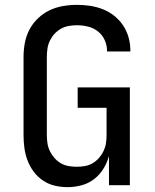

<svg xmlns="http://www.w3.org/2000/svg" viewBox="-20 -763 640 791"><path d="M259 8Q232 8 206 2Q180 -4 157.5 -19Q135 -34 119 -55.5Q103 -77 93.5 -102Q84 -127 80.5 -153.5Q77 -180 77 -206V-529Q77 -558 82.5 -587Q88 -616 101.5 -641.5Q115 -667 136.5 -687.5Q158 -708 184 -720.5Q210 -733 239 -738Q268 -743 297 -743Q324 -743 351 -739Q378 -735 403.5 -725Q429 -715 450.5 -698Q472 -681 487 -658.5Q502 -636 509.5 -609.5Q517 -583 517 -556V-551H421V-554Q421 -577 411 -598.5Q401 -620 383 -634Q365 -648 342.5 -653.5Q320 -659 297 -659Q280 -659 263 -656Q246 -653 231 -644.5Q216 -636 204.5 -623.5Q193 -611 185.5 -595.5Q178 -580 175.5 -563Q173 -546 173 -529V-206Q173 -189 175.5 -172.5Q178 -156 185.5 -140.5Q193 -125 204.5 -112Q216 -99 230.5 -90.5Q245 -82 262 -79Q279 -76 296 -76Q313 -76 330 -79Q347 -82 361.5 -90.5Q376 -99 387.5 -112Q399 -125 406.5 -140.5Q414 -156 416.5 -172.5Q419 -189 419 -206V-319H300V-403H515V0H429V-120Q421 -92 405.5 -67Q390 -42 367 -24.5Q344 -7 315.5 0.5Q287 8 259 8Z"/></svg>

Font: Iosevka Fixed Curly Md Ex
Style: Regular
Weight: 500
Width: 7
Monospace: yes
Designer: Belleve Invis
Foundry: Belleve Invis
Version: Version 30.1.2